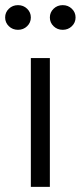

<svg xmlns="http://www.w3.org/2000/svg" viewBox="-57 -727 314 747"><path d="M63 0V-501H137V0ZM13 -611Q-8 -611 -22.5 -625Q-37 -639 -37 -659Q-37 -679 -22.5 -693Q-8 -707 13 -707Q34 -707 48.5 -693Q63 -679 63 -659Q63 -639 48.5 -625Q34 -611 13 -611ZM187 -611Q166 -611 151.5 -625Q137 -639 137 -659Q137 -679 151.5 -693Q166 -707 187 -707Q208 -707 222.5 -693Q237 -679 237 -659Q237 -639 222.5 -625Q208 -611 187 -611Z"/></svg>

Font: Red Hat Display VF
Style: Regular
Weight: 300
Designer: Pentagram, MCKL
Foundry: Pentagram, MCKL
Version: Version 1.023